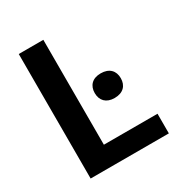

<svg xmlns="http://www.w3.org/2000/svg" viewBox="-156 -759 813 868"><g transform="rotate(-30 250.0 -325.0)"><path d="M475 0V-102.5H195V-650H66.7V0ZM343.3 -260.8C388.3 -260.8 411.7 -286.7 411.7 -325C411.7 -363.3 388.3 -389.2 343.3 -389.2C299.2 -389.2 275.8 -363.3 275.8 -325C275.8 -286.7 299.2 -260.8 343.3 -260.8Z"/></g></svg>

Font: Familjen Grotesk SemiBold
Style: Regular
Weight: 600
Designer: Anders Wikstroem, Jonas Baeckman, Matilda Gysing, Kristian Moeller
Foundry: Familjen STHLM AB
Version: Version 2.000